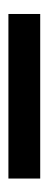

<svg xmlns="http://www.w3.org/2000/svg" viewBox="146 -186 114 445"><g transform="rotate(-90 202.5 37.0)"><path d="M393.1 73.7H11.7V0H393.1Z"/></g></svg>

Font: Roboto Condensed
Style: Regular
Weight: 400
Designer: Google
Version: Version 2.001047; 2015